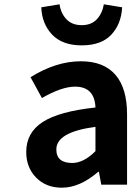

<svg xmlns="http://www.w3.org/2000/svg" viewBox="-20 -859 631 893"><path d="M268 14Q194 14 148 -33Q102 -80 102 -152Q102 -242 178.5 -291.5Q255 -341 424 -359Q420 -456 329 -456Q267 -456 175 -403L122 -500Q241 -574 356 -574Q462 -574 516.5 -511.5Q571 -449 571 -327V0H451L440 -60H437Q351 14 268 14ZM316 -101Q369 -101 424 -156V-269Q242 -245 242 -164Q242 -101 316 -101ZM360 -648Q270 -648 222.5 -698Q175 -748 172 -825L257 -839Q263 -797 289 -769.5Q315 -742 360 -742Q405 -742 430.5 -769.5Q456 -797 463 -839L548 -825Q544 -747 497.5 -697.5Q451 -648 360 -648Z"/></svg>

Font: NotoSansHansBold
Style: Bold
Weight: 700
Designer: Ryoko NISHIZUKA  (kana & ideographs); Paul D. Hunt (Latin, Greek & Cyrillic); Wenlong ZHANG  (bopomofo); Sandoll Communi
Foundry: Adobe Systems Incorporated
Version: Version 1.00;December 8, 2021;FontCreator 13.0.0.2675 64-bit